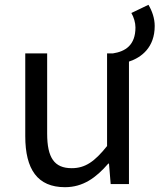

<svg xmlns="http://www.w3.org/2000/svg" viewBox="-20 -765 663 798"><path d="M526 -711C536 -694 543 -671 543 -651C543 -577 501 -551 449 -543H425V-158C373 -93 334 -66 278 -66C206 -66 176 -109 176 -210V-543H85V-199C85 -61 136 13 250 13C325 13 379 -26 430 -85H433L440 0H516V-509C568 -526 623 -568 623 -657C623 -689 612 -720 597 -745Z"/></svg>

Font: Noto Sans CJK SC Regular
Style: Regular
Weight: 400
Designer: Ryoko NISHIZUKA (kana & ideographs); Paul D. Hunt (Latin, Greek & Cyrillic); Wenlong ZHANG (bopomofo); Sandoll Communica
Foundry: Adobe Systems Incorporated
Version: Version 1.004;PS 1.004;hotconv 1.0.82;makeotf.lib2.5.63406